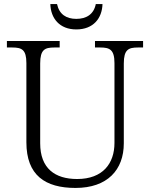

<svg xmlns="http://www.w3.org/2000/svg" viewBox="-20 -916 740 946"><path d="M356 -771C440 -771 483 -826 485 -896H452C442 -845 405 -823 356 -823C307 -823 272 -845 261 -896H228C230 -826 273 -771 356 -771ZM352 10C509 10 590 -79 590 -210V-603C590 -672 613 -682 660 -682H685V-714H448V-682H474C520 -682 544 -672 544 -605V-212C544 -111 487 -34 360 -34C251 -34 178 -86 178 -210V-603C178 -672 201 -682 248 -682H274V-714H14V-682H40C87 -682 110 -672 110 -605V-215C110 -52 203 10 352 10Z"/></svg>

Font: Noto Serif Ethiopic Light
Style: Regular
Weight: 300
Designer: Monotype Design Team
Foundry: Monotype Imaging Inc.
Version: Version 2.102